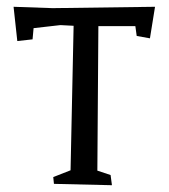

<svg xmlns="http://www.w3.org/2000/svg" viewBox="-20 -536 497 566"><path d="M437 -516 422 -423 383 -430 379 -459H270L267 -33L306 -20L310 10L139 6L137 -14L188 -34L197 -460L158 -462L79 -453L76 -420L31 -415L20 -516L135 -512Z"/></svg>

Font: Underdog
Style: Regular
Weight: 400
Designer: Sergey Steblina
Foundry: Sergey Steblina, Jovanny Lemonad
Version: Version 1.001; ttfautohint (v0.9)